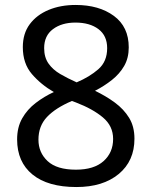

<svg xmlns="http://www.w3.org/2000/svg" viewBox="-20 -744 612 774"><path d="M285 -724Q379 -724 439 -680Q499 -636 499 -553Q499 -510 480.5 -478Q462 -446 431 -421.5Q400 -397 363 -378Q407 -357 443 -330.5Q479 -304 500.5 -269Q522 -234 522 -185Q522 -95 458.5 -42.5Q395 10 288 10Q173 10 111 -40.5Q49 -91 49 -182Q49 -231 69.5 -267Q90 -303 124 -329Q158 -355 197 -373Q145 -403 108.5 -445.5Q72 -488 72 -554Q72 -609 100 -646.5Q128 -684 176 -704Q224 -724 285 -724ZM284 -653Q229 -653 193.5 -626.5Q158 -600 158 -550Q158 -513 175.5 -488Q193 -463 223 -445.5Q253 -428 289 -412Q341 -434 376.5 -465Q412 -496 412 -550Q412 -600 377 -626.5Q342 -653 284 -653ZM135 -181Q135 -129 172 -94.5Q209 -60 286 -60Q359 -60 397.5 -94.5Q436 -129 436 -184Q436 -236 395 -270.5Q354 -305 286 -331L270 -337Q204 -309 169.5 -272.5Q135 -236 135 -181Z"/></svg>

Font: Go Noto Current
Style: Regular
Weight: 400
Designer: Monotype Design Team
Foundry: Monotype Imaging Inc.
Version: Version 2.007; ttfautohint (v1.8) -l 8 -r 50 -G 200 -x 14 -D